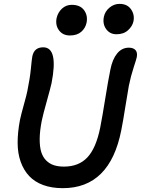

<svg xmlns="http://www.w3.org/2000/svg" viewBox="-20 -938 727 991"><path d="M581.1 -761.2Q547.4 -761.2 528.1 -787.6Q508.8 -814 516.1 -851.1Q522 -879.4 545.2 -898.7Q568.4 -918 597.2 -918Q636.7 -918 656.2 -890.1Q675.8 -862.3 668.9 -828.1Q663.6 -802.7 640.9 -782Q618.2 -761.2 581.1 -761.2ZM340.8 -754.9Q304.7 -754.9 284.9 -781Q265.1 -807.1 272 -844.2Q278.8 -874 300 -893.6Q321.3 -913.1 350.1 -913.1Q394 -913.1 414.1 -885.3Q434.1 -857.4 426.8 -820.8Q420.9 -792.5 399.2 -773.7Q377.4 -754.9 340.8 -754.9ZM304.2 33.2Q247.1 33.2 203.1 17.1Q159.2 1 130.9 -29.1Q102.5 -59.1 86.9 -102.5Q71.3 -146 71 -200.2Q70.8 -254.4 83 -318.8Q88.9 -346.7 103.3 -398.2Q117.7 -449.7 121.1 -467.8Q134.8 -534.7 139.4 -583.7Q144 -632.8 147 -647.9Q156.7 -693.8 203.1 -693.8Q282.2 -693.8 246.1 -508.8Q240.2 -482.4 221.2 -414.6Q202.1 -346.7 195.8 -315.9Q185.1 -262.2 184.8 -220.9Q184.6 -179.7 193.1 -152.8Q201.7 -126 219 -109.1Q236.3 -92.3 258.5 -85.2Q280.8 -78.1 310.1 -78.1Q386.2 -78.1 430.9 -125.5Q475.6 -172.9 497.1 -278.8Q508.8 -338.4 523.4 -430.2Q538.1 -522 549.8 -579.1Q560.1 -631.8 584.5 -661.9Q608.9 -691.9 645 -691.9Q668 -691.9 679.2 -679.7Q690.4 -667.5 686 -643.1Q684.1 -633.3 669.7 -589.4Q655.3 -545.4 645 -495.1Q638.7 -461.9 626.7 -385.3Q614.7 -308.6 606 -266.1Q547.4 33.2 304.2 33.2Z"/></svg>

Font: Shantell Sans Bouncy
Style: Italic
Weight: 500
Italic angle: -11.31°
Designer: Stephen Nixon, Anya Danilova, Shantell Martin
Foundry: Arrow Type
Version: Version 1.006;[9816181b4]